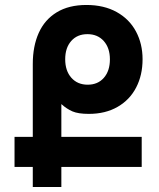

<svg xmlns="http://www.w3.org/2000/svg" viewBox="-20 -753 640 773"><path d="M112 -81H38.5V-202H112V-495.5Q112 -567 136 -620.5Q160 -674 208.5 -703.5Q257 -733 328 -733Q398.5 -733 449.8 -704.5Q501 -676 527.5 -626.2Q554 -576.5 554 -514.5Q554 -450.5 528.2 -400.8Q502.5 -351 453.5 -322.8Q404.5 -294.5 337.5 -294.5Q295 -294.5 271.8 -304.5Q248.5 -314.5 227 -334V-202H550.5V-81H227V0H112ZM333 -412Q374 -412 398.2 -439.8Q422.5 -467.5 422.5 -514Q422.5 -560 397.8 -587.8Q373 -615.5 332 -615.5Q291 -615.5 266.8 -588Q242.5 -560.5 242.5 -514.5Q242.5 -468 267.2 -440Q292 -412 333 -412Z"/></svg>

Font: JuliaMono SemiBold
Style: Regular
Weight: 600
Monospace: yes
Designer: cormullion
Foundry: corm
Version: Version 0.055; ttfautohint (v1.8.4)